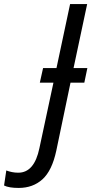

<svg xmlns="http://www.w3.org/2000/svg" viewBox="-172 -734 450 945"><path d="M-80 191Q-10 191 37 148.5Q84 106 105 8L175 -327H243L258 -399H190L257 -714H173L106 -399H40L24 -327H91L22 -5Q-3 116 -82 116Q-98 116 -113 113Q-128 110 -141 105L-152 179Q-128 191 -80 191Z"/></svg>

Font: Noto Sans UI SemiCondensed
Style: Italic
Weight: 400
Width: 4
Italic angle: -12°
Designer: Monotype Design Team
Foundry: Monotype Imaging Inc.
Version: Version 1.901